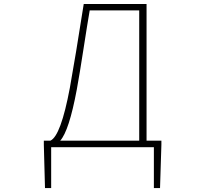

<svg xmlns="http://www.w3.org/2000/svg" viewBox="-20 -746 1040 973"><path d="M685.5 -693.4H434.6Q422.9 -626 403.3 -499Q383.8 -372.1 369.1 -292Q330.1 -83 285.2 -33.2H685.5ZM722.7 -33.2H797.9V-12.7L791 207H759.8V0H239.3V207H208L202.1 -12.7V-33.2H235.4Q288.1 -56.6 334 -300.8Q362.3 -457 404.3 -725.6H722.7Z"/></svg>

Font: Gen Shin Gothic Monospace ExtraLight
Style: Regular
Weight: 200
Designer: [Source Han Sans]
Ryoko NISHIZUKA  (kana & ideographs); Paul D. Hunt (Latin, Greek & Cyrillic); Wenlong ZHANG  (bopomofo
Version: Version 1.002.20150607